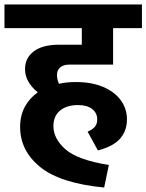

<svg xmlns="http://www.w3.org/2000/svg" viewBox="-40 -713 655 859"><path d="M215 -378Q215 -357 224 -338Q256 -346 300 -346Q369 -346 420.5 -324.5Q472 -303 500 -265Q528 -227 528 -179Q528 -128 497.5 -93Q467 -58 398 -40L352 -124Q375 -134 385 -146.5Q395 -159 395 -178Q395 -208 372 -225.5Q349 -243 309 -243Q259 -243 229 -218.5Q199 -194 199 -149Q199 -92 253.5 -44.5Q308 3 447 25L426 126Q229 107 139.5 34Q50 -39 50 -145Q50 -196 71 -235Q92 -274 129 -300Q72 -346 72 -404Q72 -454 111.5 -483.5Q151 -513 224 -513H326V-587H-20V-693H595V-587H466V-424H271Q244 -424 229.5 -411.5Q215 -399 215 -378Z"/></svg>

Font: FiraGOUPP
Style: Bold
Weight: 700
Designer: bBox Type
Foundry: bBox Type GmbH
Version: Version 1.001